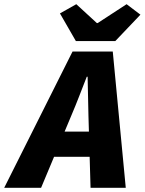

<svg xmlns="http://www.w3.org/2000/svg" viewBox="-70 -896 690 916"><path d="M-50 0 276 -650H468L530 0H362L352 -344Q351 -391 350 -436Q349 -481 348 -530H344Q326 -484 308 -437.5Q290 -391 270 -344L126 0ZM114 -148 142 -268H444L416 -148ZM292 -700 216 -832 294 -876 392 -786H396L534 -876L600 -826L480 -700Z"/></svg>

Font: Source Code Pro ExtraLight Black
Style: Italic
Weight: 900
Italic angle: -11°
Monospace: yes
Version: Version 1.016;hotconv 1.0.116;makeotfexe 2.5.65601